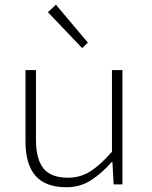

<svg xmlns="http://www.w3.org/2000/svg" viewBox="-20 -774 640 806"><path d="M259 12Q171 12 129 -36Q87 -84 87 -181V-480H131V-187Q131 -106 162.5 -67Q194 -28 266 -28Q317 -28 359 -54.5Q401 -81 450 -137V-480H494V0H457L452 -93H448Q409 -48 363 -18Q317 12 259 12ZM325 -572 181 -723 215 -754 349 -595Z"/></svg>

Font: Source Code Pro ExtraLight Light
Style: Regular
Weight: 300
Monospace: yes
Version: Version 1.018;hotconv 1.0.116;makeotfexe 2.5.65601